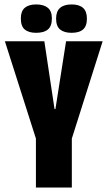

<svg xmlns="http://www.w3.org/2000/svg" viewBox="-20 -846 485 866"><path d="M142 -221 2 -660H180L226 -354H230L278 -660H443L304 -221V0H142ZM233 -762Q233 -795 251 -810.5Q269 -826 303 -826Q337 -826 354.5 -810.5Q372 -795 372 -762Q372 -728 354.5 -713Q337 -698 303 -698Q269 -698 251 -713Q233 -728 233 -762ZM74 -763Q74 -796 92 -811Q110 -826 143 -826Q177 -826 195.5 -811Q214 -796 214 -763Q214 -728 196 -713Q178 -698 143 -698Q109 -698 91.5 -713Q74 -728 74 -763Z"/></svg>

Font: Bricolage Grotesque 96pt Condensed ExBd
Style: Regular
Weight: 800
Width: 3
Designer: Mathieu Triay
Foundry: Atelier Triay
Version: Version 1.001;Glyphs 3.2 (3207)